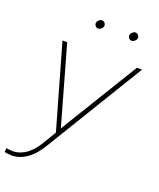

<svg xmlns="http://www.w3.org/2000/svg" viewBox="-183 -822 938 1136"><g transform="rotate(20 285.5 -253.5)"><path d="M249 -36.1 257.8 -51.3 549.3 -527.8H581.5L206.5 87.9Q191.4 112.8 173.1 135.5Q154.8 158.2 132.8 175.3Q110.8 192.4 84.7 202.9Q58.6 213.4 27.3 213.4Q16.1 213.4 5.6 211.9Q-4.9 210.4 -16.1 208L-13.7 183.1Q-4.4 184.6 4.9 186Q14.2 187.5 23.9 187.5Q49.8 187.5 72.5 179.2Q95.2 170.9 114.3 156.5Q133.3 142.1 149.4 123Q165.5 104 178.2 83L230 -3.4L80.1 -528.8H109.9ZM230 -694.3Q231.4 -704.1 240.7 -712.6Q250 -721.2 259.8 -721.2Q265.1 -721.2 269.8 -718.8Q274.4 -716.3 277.8 -712.2Q281.2 -708 282.7 -703.1Q284.2 -698.2 283.7 -693.4Q282.2 -683.6 272.7 -675.3Q263.2 -667 253.4 -667Q243.2 -667.5 236.1 -676Q229 -684.6 230 -694.3ZM440.9 -694.3Q442.4 -704.1 451.7 -712.6Q460.9 -721.2 470.7 -721.2Q481 -721.2 488.3 -712.2Q495.6 -703.1 494.6 -693.4Q493.2 -683.6 483.6 -675.3Q474.1 -667 464.4 -667Q454.1 -667.5 446.8 -676Q439.5 -684.6 440.9 -694.3Z"/></g></svg>

Font: TypoPRO Roboto Mono
Style: Italic
Weight: 250
Designer: Google
Version: Version 2.000986; 2015; ttfautohint (v1.3)